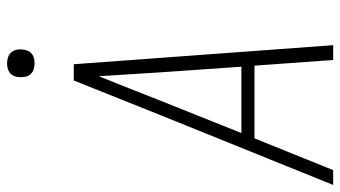

<svg xmlns="http://www.w3.org/2000/svg" viewBox="-234 -734 964 544"><g transform="rotate(-90 248.0 -462.0)"><path d="M-4 0 194 -490 292 -735H338L392 0H350L334 -223H128L38 0ZM331 -260 315 -490Q312 -534 309.5 -577.5Q307 -621 304 -664Q287 -621 269.5 -577.5Q252 -534 235 -490L143 -260ZM341 -846Q331 -846 322.5 -849Q314 -852 308.5 -859Q303 -866 302 -875.5Q301 -885 302 -895Q303 -901 306 -907Q309 -913 315 -917Q321 -921 327.5 -922.5Q334 -924 340 -924Q350 -924 358.5 -921Q367 -918 372.5 -911Q378 -904 379.5 -894.5Q381 -885 379 -875Q378 -869 375 -863Q372 -857 366.5 -853Q361 -849 354 -847.5Q347 -846 341 -846Z"/></g></svg>

Font: Iosevka Extralight Oblique
Style: Regular
Weight: 200
Italic angle: -9°
Monospace: yes
Designer: Belleve Invis
Foundry: Belleve Invis
Version: Version 32.5.0; ttfautohint (v1.8.4)